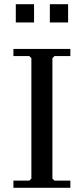

<svg xmlns="http://www.w3.org/2000/svg" viewBox="-20 -894 398 914"><path d="M55.2 -787.1V-874H142.1V-787.1ZM217.3 -787.1V-874H304.2V-787.1ZM229.5 -43.9 239.3 -34.2H314.9V0H43.9V-34.2H119.6L129.4 -43.9V-617.2L119.6 -627H43.9V-661.1H314.9V-627H239.3L229.5 -617.2Z"/></svg>

Font: Happy Times at the IKOB
Style: Regular
Weight: 400
Designer: Lucas Le Bihan
Foundry: Lucas Le Bihan
Version: Version 1.000;PS 1.0;hotconv 1.0.88;makeotf.lib2.5.647800